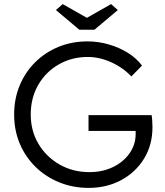

<svg xmlns="http://www.w3.org/2000/svg" viewBox="-20 -907 804 937"><path d="M413 10Q336 10 269.5 -17Q203 -44 153.5 -92.5Q104 -141 76.5 -206Q49 -271 49 -348Q49 -425 76 -490Q103 -555 152 -603.5Q201 -652 266 -678.5Q331 -705 407 -705Q460 -705 511.5 -690Q563 -675 605 -648.5Q647 -622 673 -587L621 -534Q579 -578 522 -603.5Q465 -629 408 -629Q330 -629 266.5 -592.5Q203 -556 166.5 -492.5Q130 -429 130 -348Q130 -268 168 -204.5Q206 -141 271 -104Q336 -67 416 -67Q480 -67 531 -91.5Q582 -116 612 -158.5Q642 -201 642 -253V-268H412V-345H720Q722 -333 723 -316.5Q724 -300 724 -286Q724 -199 682.5 -132Q641 -65 570.5 -27.5Q500 10 413 10ZM367 -762 253 -858 286 -887 404 -820 522 -887 555 -858 441 -762Z"/></svg>

Font: Lexend Deca Light
Style: Regular
Weight: 300
Designer: Bonnie Shaver-Troup, Thomas Jockin
Foundry: Lexend
Version: Version 1.008; ttfautohint (v1.8.4.7-5d5b)